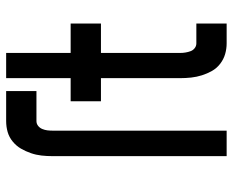

<svg xmlns="http://www.w3.org/2000/svg" viewBox="-88 -688 775 640"><g transform="rotate(-90 300.0 -367.5)"><path d="M100 0V-580Q100 -599 102 -617Q104 -635 110 -652.5Q116 -670 125 -685.5Q134 -701 148.5 -713Q163 -725 180.5 -730Q198 -735 217 -735H317V-634H217Q208 -634 201 -628.5Q194 -623 190.5 -614.5Q187 -606 186 -597.5Q185 -589 185 -580V0ZM476 0Q458 0 440.5 -5Q423 -10 408 -21.5Q393 -33 384 -49Q375 -65 369.5 -82.5Q364 -100 362 -118Q360 -136 360 -155V-419H283V-520H360V-735H444V-520H542V-419H444V-155Q444 -146 445.5 -137Q447 -128 450 -120Q453 -112 460 -106.5Q467 -101 476 -101H542V0Z"/></g></svg>

Font: Iosevka Fixed Extended
Style: Bold
Weight: 700
Width: 7
Monospace: yes
Designer: Belleve Invis
Foundry: Belleve Invis
Version: Version 24.1.1; ttfautohint (v1.8.4)